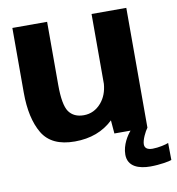

<svg xmlns="http://www.w3.org/2000/svg" viewBox="-86 -670 861 936"><g transform="rotate(-10 344.5 -202.0)"><path d="M438 0H518C501.5 19 472.5 62 472.5 111C472.5 171 527 189 583.5 189C631 189 678.5 180 689 175.5L688 91C676.5 96.5 638 105.5 609 105.5C581.5 105.5 570 94.5 570 77C570 55 589 16.5 601.5 0V-593H429.5V-247C426.5 -210 415 -180 394.5 -155.5C370.5 -127.5 341.5 -113.5 307 -113.5C274 -113.5 249.5 -125 233.5 -147.5C217.5 -170.5 209.5 -215 209.5 -280.5V-593H37.5V-272.5C37.5 -188 52.5 -120.5 82 -70.5C112 -20 165 5 242 5C320 5 383.5 -19 432.5 -66Z"/></g></svg>

Font: Anybody
Style: Bold
Weight: 700
Designer: Tyler Finck
Foundry: Etcetera Type Company
Version: Version 1.110